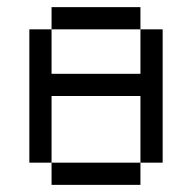

<svg xmlns="http://www.w3.org/2000/svg" viewBox="-20 -520 540 540"><path d="M125 -62.5V0H375V-62.5ZM125 -62.5V-250H375V-62.5H437.5Q437.5 -62.5 437.5 -437.5H375Q375 -437.5 375 -312.5H125Q125 -312.5 125 -437.5H62.5Q62.5 -437.5 62.5 -62.5ZM125 -437.5H375V-500H125Z"/></svg>

Font: BFUnifontExMono
Style: Regular
Weight: 500
Version: Version 15.0.06